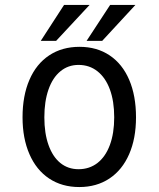

<svg xmlns="http://www.w3.org/2000/svg" viewBox="-20 -749 640 775"><path d="M71 -275.5Q71 -362.5 98.8 -426.8Q126.5 -491 178.5 -525.5Q230.5 -560 301 -560Q371 -560 422.5 -525.5Q474 -491 501.5 -426.8Q529 -362.5 529 -275.5Q529 -190 501.2 -126.5Q473.5 -63 421.8 -28.5Q370 6 300 6Q230 6 178.2 -28.5Q126.5 -63 98.8 -126.8Q71 -190.5 71 -275.5ZM441 -275.5Q441 -340.5 423.5 -388Q406 -435.5 373.5 -461.2Q341 -487 297 -487Q255 -487 223.8 -461.2Q192.5 -435.5 175.8 -387.8Q159 -340 159 -275.5Q159 -211 175.8 -163.8Q192.5 -116.5 223.5 -91.2Q254.5 -66 297 -66Q341 -66 373.5 -91.2Q406 -116.5 423.5 -163.8Q441 -211 441 -275.5ZM424.5 -729H526.5L392.5 -584H329.5ZM238.5 -729H341.5L206.5 -584H144.5Z"/></svg>

Font: JuliaMono
Style: Regular
Weight: 400
Monospace: yes
Designer: cormullion
Foundry: corm
Version: Version 0.055; ttfautohint (v1.8.4)